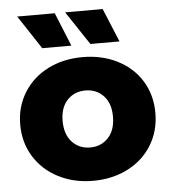

<svg xmlns="http://www.w3.org/2000/svg" viewBox="-54 -808 774 866"><g transform="rotate(-5 333.0 -375.0)"><path d="M27 -272Q27 -352 66.5 -416Q106 -480 175.5 -515.5Q245 -551 333 -551Q421 -551 491 -515.5Q561 -480 600 -416.5Q639 -353 639 -272Q639 -191 600 -127Q561 -63 491 -27Q421 9 333 9Q246 9 176 -27Q106 -63 66.5 -127Q27 -191 27 -272ZM447 -272Q447 -332 415 -366Q383 -400 333 -400Q283 -400 251 -366Q219 -332 219 -272Q219 -211 251 -176.5Q283 -142 333 -142Q383 -142 415 -176.5Q447 -211 447 -272ZM56 -759H226L288 -607H156ZM273 -759H443L506 -607H374Z"/></g></svg>

Font: Idrija
Style: Regular
Weight: 800
Designer: Julieta Ulanovsky
Foundry: Julieta Ulanovsky
Version: Version 7.200